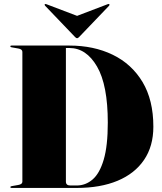

<svg xmlns="http://www.w3.org/2000/svg" viewBox="-20 -924 796 944"><path d="M31 -4Q31 -8 38 -9L69.5 -14.5Q90 -18 90 -30.5V-669Q90 -682 70 -685.5L36.5 -691.5Q31 -692 31 -696.5Q31 -700 36.5 -700H321Q441 -700 534.2 -654.8Q627.5 -609.5 680.8 -520.8Q734 -432 734 -301Q734 -205 688.2 -137.8Q642.5 -70.5 558 -35.2Q473.5 0 357 0H36.5Q31 0 31 -4ZM357 -12Q401 -12 435.5 -41.8Q470 -71.5 490 -139.2Q510 -207 510 -321Q510 -506 457 -597Q404 -688 321 -688H304V-31Q304 -12 326 -12ZM369.5 -742.5Q363.5 -736 359 -736Q354.5 -736 348.5 -742.5L201.5 -896Q197.5 -901 201 -903.5Q203 -905.5 209 -903L359 -846L508.5 -903Q514.5 -905.5 517 -903.5Q520 -900.5 516.5 -896Z"/></svg>

Font: Fraunces 144pt Black
Style: Regular
Weight: 900
Version: Version 1.000;[0bf87f6ff]